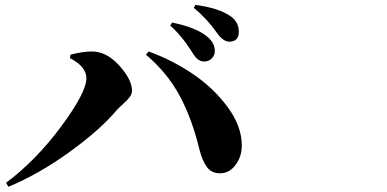

<svg xmlns="http://www.w3.org/2000/svg" viewBox="-20 -792 1540 765"><path d="M793 -546.9Q767.6 -546.9 748 -580.1Q707 -646.5 658.2 -690.4L666 -702.1Q766.6 -681.6 809.6 -642.6Q835.9 -619.1 835.9 -588.9Q835.9 -571.3 823.7 -559.1Q811.5 -546.9 793 -546.9ZM893.6 -626Q868.2 -626 842.8 -663.1Q803.7 -718.8 752 -760.7L758.8 -772.5Q852.5 -759.8 898.4 -727.5Q931.6 -704.1 931.6 -666Q931.6 -626 893.6 -626ZM324.2 -480.5Q324.2 -526.4 258.8 -560.5L260.7 -574.2Q309.6 -586.9 346.7 -586.9Q404.3 -586.9 455.1 -530.8Q505.9 -474.6 505.9 -430.7Q505.9 -418 497.1 -405.8Q488.3 -393.6 470.7 -377.9Q453.1 -362.3 445.3 -353.5Q379.9 -275.4 257.8 -187Q135.7 -98.6 13.7 -47.9L3.9 -63.5Q124 -153.3 224.1 -288.6Q324.2 -423.8 324.2 -480.5ZM943.4 -214.8Q944.3 -170.9 919.9 -136.7Q895.5 -102.5 858.4 -101.6Q824.2 -100.6 805.2 -125.5Q786.1 -150.4 774.4 -197.3Q745.1 -318.4 696.3 -409.7Q647.5 -501 561.5 -574.2L572.3 -586.9Q667 -552.7 749.5 -496.6Q832 -440.4 887.2 -365.2Q942.4 -290 943.4 -214.8Z"/></svg>

Font: Bpmf Zihi Serif Heavy
Style: Heavy
Weight: 900
Foundry: But Ko
Version: Version 1.320